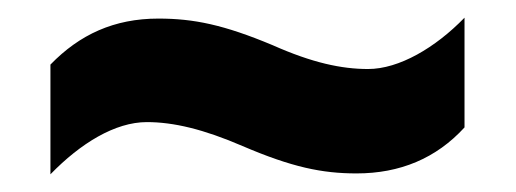

<svg xmlns="http://www.w3.org/2000/svg" viewBox="-20 -461 583 217"><path d="M254 -296C310 -272 344 -265 383 -265C432 -265 473 -282 505 -317V-441C472 -407 431 -383 396 -383C366 -383 333 -390 288 -410C233 -433 199 -440 159 -440C109 -440 70 -422 37 -388V-264C71 -299 110 -323 146 -323C176 -323 210 -315 254 -296Z"/></svg>

Font: Noto Sans Gujarati UI SemiCondensed ExtraBold
Style: Regular
Weight: 800
Width: 4
Designer: Jelle Bosma - Monotype Design Team, Universal Thirst
Foundry: Monotype Imaging Inc.
Version: Version 2.106